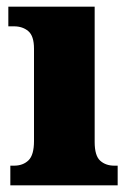

<svg xmlns="http://www.w3.org/2000/svg" viewBox="-20 -556 393 576"><path d="M11 0V-59H22Q49 -59 65.5 -75Q82 -91 82 -133V-410Q82 -448 65 -462.5Q48 -477 22 -477H5V-536H264V-130Q264 -89 280.5 -74Q297 -59 323 -59H333V0Z"/></svg>

Font: Noto Serif Thai SemiCondensed Black
Style: Regular
Weight: 900
Width: 4
Designer: Monotype Design Team
Foundry: Monotype Imaging Inc.
Version: Version 2.002; ttfautohint (v1.8.4.7-5d5b)